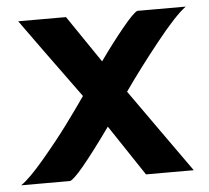

<svg xmlns="http://www.w3.org/2000/svg" viewBox="-44 -597 702 645"><g transform="rotate(-5 306.5 -275.0)"><path d="M40 -549.8H201.2L309.1 -391.1Q349.6 -448.2 389.2 -496.6Q428.7 -544.9 441.9 -549.8H605Q569.3 -523.9 502.2 -439.7Q435.1 -355.5 383.8 -282.2Q413.1 -240.2 483.4 -141.6Q553.7 -43 584 0H422.9L309.1 -170.9Q191.9 -7.3 167 0H2Q30.8 -19 82.3 -80.1Q133.8 -141.1 169.2 -189.2Q204.6 -237.3 234.9 -280.8Q87.9 -482.4 40 -549.8Z"/></g></svg>

Font: Junction Bold
Style: Bold
Weight: 700
Designer: Caroline Hadilaksono
Foundry: Caroline Hadilaksono
Version: Version 001.001